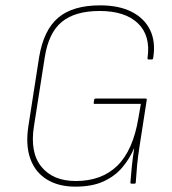

<svg xmlns="http://www.w3.org/2000/svg" viewBox="-20 -686 641 717"><path d="M261 11Q199 11 155.5 -15.5Q112 -42 93.5 -92.5Q75 -143 86 -215L126 -472Q143 -574 197.5 -620Q252 -666 354 -666Q424 -666 471.5 -642Q519 -618 540.5 -574Q562 -530 552 -469Q551 -464 547 -464H535Q530 -464 531 -470Q543 -553 495 -599Q447 -645 352 -645Q260 -645 210.5 -604Q161 -563 147 -471L107 -216Q91 -117 134.5 -63.5Q178 -10 263 -10Q360 -10 418.5 -67.5Q477 -125 497 -246L506 -298H333Q329 -298 330 -303L332 -315Q333 -318 338 -318H524Q529 -318 528 -313L501 -139Q495 -101 492 -69Q489 -37 487 -5Q487 0 482 0H471Q467 0 467 -5Q469 -33 472.5 -66.5Q476 -100 481 -131H480Q464 -93 436.5 -60.5Q409 -28 366.5 -8.5Q324 11 261 11Z"/></svg>

Font: Sofia Sans Semi Condensed Thin
Style: Italic
Weight: 250
Italic angle: -9°
Version: Version 4.100